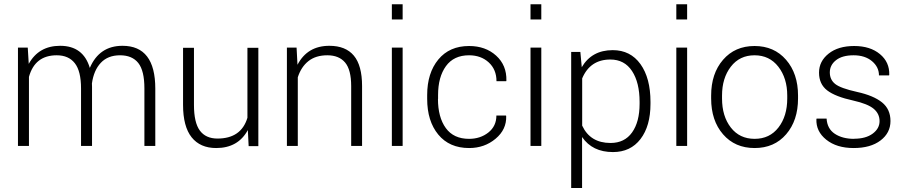

<svg xmlns="http://www.w3.org/2000/svg" viewBox="-20 -706 4380 929"><path d="M424.8 -302.2 425.3 -285.2V0H372.1V-278.3Q372.1 -361.8 342 -400.1Q312 -438.5 254.4 -438.5Q148.9 -438.5 120.1 -334V0H66.9V-475.6H114.3L119.1 -397Q167.5 -484.4 271 -484.4Q382.8 -484.4 414.6 -377.4Q460.4 -484.4 572.8 -484.4Q731.4 -484.4 731.4 -277.3V0H678.7V-278.3Q678.7 -363.8 649.2 -401.1Q619.6 -438.5 560.8 -438.5Q502 -438.5 467.8 -402.1Q433.6 -365.7 424.8 -302.2Z M1025.9 10.3Q948.7 10.3 907.2 -41.7Q865.7 -93.8 865.7 -198.7V-474.6H918.5V-198.2Q918.5 -112.8 947 -74.2Q975.6 -35.6 1032.2 -35.6Q1147 -35.6 1177.2 -136.2V-474.6H1230V1H1183.1L1179.2 -76.7Q1131.8 10.3 1025.9 10.3Z M1368.2 -475.6H1415L1419.4 -392.6Q1467.3 -484.4 1573.7 -484.4Q1652.3 -484.4 1692.1 -436.8Q1731.9 -389.2 1731.9 -289.6V0H1679.2V-289.1Q1679.2 -368.7 1649.7 -403.6Q1620.1 -438.5 1564 -438.5Q1507.8 -438.5 1472.4 -410.4Q1437 -382.3 1420.9 -332V0H1368.2Z M1928.2 -475.6V0H1876V-475.6ZM1928.2 -685.5V-611.8H1876V-685.5Z M2099.6 -227.5H2099.1Q2099.1 -138.7 2137 -86.4Q2174.8 -34.2 2249.5 -34.2Q2304.2 -34.2 2343 -64.9Q2381.8 -95.7 2381.8 -147H2428.2L2429.2 -144.5Q2431.6 -79.6 2377.9 -34.7Q2324.2 10.3 2250 10.3Q2154.3 10.3 2100.6 -54.9Q2046.9 -120.1 2046.9 -227.5V-246.1Q2046.9 -352.5 2100.8 -418Q2154.8 -483.4 2249.5 -483.4Q2329.1 -483.4 2380.6 -436.8Q2432.1 -390.1 2430.2 -315.9L2429.2 -313H2382.3Q2382.3 -369.6 2344.7 -404.1Q2307.1 -438.5 2249.5 -438.5Q2175.8 -438.5 2137.7 -386Q2099.6 -333.5 2099.6 -246.1Z M2599.1 -475.6V0H2546.9V-475.6ZM2599.1 -685.5V-611.8H2546.9V-685.5Z M3127.4 -212.9V-203.6Q3127.4 -96.2 3079.1 -33.2Q3030.8 29.8 2945.8 29.8Q2846.2 29.8 2796.4 -43V203.6H2743.7V-454.6H2788.1L2794.9 -380.9Q2843.3 -463.4 2944.8 -463.4Q3030.3 -463.4 3078.9 -395.8Q3127.4 -328.1 3127.4 -212.9ZM3074.7 -204.1V-212.9Q3074.7 -306.6 3038.1 -362.3Q3001.5 -418 2933.1 -418Q2835.4 -418 2796.9 -326.7V-98.1Q2835.9 -14.2 2934.1 -14.2Q3002 -14.2 3038.3 -65.2Q3074.7 -116.2 3074.7 -204.1Z M3304.7 -475.6V0H3252.4V-475.6ZM3304.7 -685.5V-611.8H3252.4V-685.5Z M3473.6 -243.7V-229.5Q3473.6 -143.6 3516.1 -88.9Q3558.6 -34.2 3631.3 -34.2Q3704.1 -34.2 3746.6 -89.1Q3789.1 -144 3789.1 -229.5V-243.7Q3789.1 -327.6 3746.1 -383.1Q3703.1 -438.5 3630.9 -438.5Q3558.6 -438.5 3516.1 -383.3Q3473.6 -328.1 3473.6 -243.7ZM3420.9 -229.5V-243.7Q3420.9 -350.1 3478.5 -416.7Q3536.1 -483.4 3630.9 -483.4Q3725.6 -483.4 3783.4 -416.7Q3841.3 -350.1 3841.3 -243.7V-229.5Q3841.3 -123 3783.9 -56.4Q3726.6 10.3 3631.3 10.3Q3536.1 10.3 3478.5 -56.2Q3420.9 -122.6 3420.9 -229.5Z M4112.8 -34.2V-34.7Q4168.9 -34.7 4202.4 -59.3Q4235.8 -84 4235.8 -119.9Q4235.8 -155.8 4207.3 -179.7Q4178.7 -203.6 4109.4 -219.2Q4021.5 -238.3 3982.2 -268.8Q3942.9 -299.3 3942.9 -354.5Q3942.9 -409.7 3989.3 -446.5Q4035.6 -483.4 4113 -483.4Q4190.4 -483.4 4237.5 -444.3Q4284.7 -405.3 4282.7 -343.8L4281.7 -341.3H4232.9Q4232.9 -381.8 4199 -410.2Q4165 -438.5 4110.1 -438.5Q4055.2 -438.5 4025.1 -414.8Q3995.1 -391.1 3995.1 -355.7Q3995.1 -320.3 4021.2 -299.6Q4047.4 -278.8 4127 -261.2Q4206.5 -243.7 4247.6 -210.7Q4288.6 -177.7 4288.6 -120.4Q4288.6 -63 4240.5 -26.4Q4192.4 10.3 4110.4 10.3Q4028.3 10.3 3978 -30Q3927.7 -70.3 3930.2 -129.4L3931.2 -132.3H3979.5Q3982.4 -83 4019.3 -58.6Q4056.2 -34.2 4112.8 -34.2Z"/></svg>

Font: Yantramanav Light
Style: Regular
Weight: 300
Version: Version 1.001;PS 1.0;hotconv 1.0.72;makeotf.lib2.5.5900; ttf